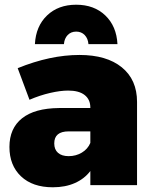

<svg xmlns="http://www.w3.org/2000/svg" viewBox="-20 -785 647 814"><path d="M561 -353V0H363V-60Q338 -27 297.5 -9Q257 9 204 9Q118 9 69 -37.5Q20 -84 20 -162Q20 -241 73.5 -283.5Q127 -326 230 -327H363V-329Q363 -363 339 -382Q315 -401 269 -401Q236 -401 192.5 -391Q149 -381 105 -362L55 -496Q193 -552 317 -552Q432 -552 496.5 -499.5Q561 -447 561 -353ZM363 -179V-228H271Q210 -228 210 -177Q210 -151 226 -137Q242 -123 271 -123Q302 -123 327 -138Q352 -153 363 -179ZM128 -598Q132 -674 179.5 -719.5Q227 -765 303 -765Q379 -765 426.5 -719.5Q474 -674 478 -598H355Q353 -622 339 -636.5Q325 -651 303 -651Q281 -651 267 -636.5Q253 -622 251 -598Z"/></svg>

Font: #9Slide03 Montserrat ExtraBold
Style: Regular
Weight: 800
Designer: Julieta Ulanovsky
Foundry: Julieta Ulanovsky
Version: Version 6.001